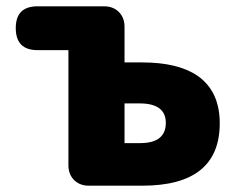

<svg xmlns="http://www.w3.org/2000/svg" viewBox="-20 -589 757 609"><path d="M262 0Q233 0 215 -18Q197 -36 197 -65V-430H99Q30 -430 30 -500Q30 -569 99 -569H202H310Q339 -569 357 -551Q375 -533 375 -504V-391H431Q544 -391 606 -349Q677 -300 677 -198Q677 0 431 0ZM375 -135H423Q466 -135 486 -151.5Q506 -168 506 -199Q506 -261 423 -261H375Z"/></svg>

Font: GenSenRounded TW H
Style: Regular
Weight: 900
Version: Version 1.501;PS 1;hotconv 16.6.51;makeotf.lib2.5.65220